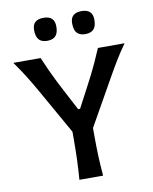

<svg xmlns="http://www.w3.org/2000/svg" viewBox="-99 -1008 862 1081"><g transform="rotate(-10 332.0 -467.0)"><path d="M266 0Q270.5 -58.5 272.5 -113.2Q274.5 -168 274.5 -234.5V-273.5L125 -538Q100.5 -581 75.5 -621.2Q50.5 -661.5 14 -713H170Q189.5 -667 204.5 -634.5Q219.5 -602 234.2 -572.8Q249 -543.5 267.5 -508L328 -393H339L398 -504.5Q417.5 -541.5 432.8 -571.5Q448 -601.5 463 -634.5Q478 -667.5 497.5 -713H650Q618.5 -669 591.8 -624.8Q565 -580.5 541.5 -538.5L392 -274V-234.5Q392 -168 394.2 -113.2Q396.5 -58.5 401.5 0ZM441.5 -802Q410.5 -802 394.5 -819Q378.5 -836 378.5 -875Q378.5 -933.5 442.5 -933.5Q505.5 -933.5 505.5 -873Q505.5 -835.5 489.5 -818.8Q473.5 -802 441.5 -802ZM224 -802Q193 -802 177 -819Q161 -836 161 -875Q161 -933.5 225 -933.5Q288 -933.5 288 -873Q288 -835.5 272 -818.8Q256 -802 224 -802Z"/></g></svg>

Font: Commissioner Flair Medium
Style: Regular
Weight: 500
Designer: Kostas Bartsokas
Foundry: Kostas Bartsokas
Version: Version 1.000; ttfautohint (v1.8.3)